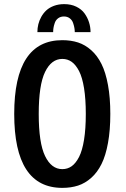

<svg xmlns="http://www.w3.org/2000/svg" viewBox="-20 -901 610 932"><path d="M161.5 -745Q161.5 -764.5 166 -783Q170.5 -801.5 180.5 -819.5Q190.5 -837.5 205.2 -851Q220 -864.5 242.2 -872.8Q264.5 -881 291.5 -881Q325 -881 350.5 -868.5Q376 -856 390.5 -835.8Q405 -815.5 412.2 -792.5Q419.5 -769.5 419.5 -745H343Q343 -754.5 341.2 -765Q339.5 -775.5 334.8 -789.5Q330 -803.5 318.5 -812.2Q307 -821 290.5 -821Q273.5 -821 262 -812.2Q250.5 -803.5 245.8 -789.5Q241 -775.5 239.5 -765.2Q238 -755 238 -745ZM282.5 11Q49 11 49 -348Q49 -706 282.5 -706Q324.5 -706 359 -694.8Q393.5 -683.5 423 -657.2Q452.5 -631 472.8 -590.2Q493 -549.5 504.2 -488.2Q515.5 -427 515.5 -348Q515.5 -268.5 504.2 -207Q493 -145.5 472.8 -104.8Q452.5 -64 423 -37.8Q393.5 -11.5 359 -0.2Q324.5 11 282.5 11ZM282.5 -80Q308 -80 328 -94.2Q348 -108.5 363.8 -139.2Q379.5 -170 388 -222.8Q396.5 -275.5 396.5 -348Q396.5 -420 388 -472.8Q379.5 -525.5 363.8 -556Q348 -586.5 328 -600.8Q308 -615 282.5 -615Q229.5 -615 198.8 -551.8Q168 -488.5 168 -348Q168 -207 198.8 -143.5Q229.5 -80 282.5 -80Z"/></svg>

Font: League Mono Narrow Medium
Style: Regular
Weight: 500
Width: 3
Designer: Tyler Finck
Foundry: The League of Moveable Type / Tyler Finck
Version: Version 2.210